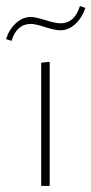

<svg xmlns="http://www.w3.org/2000/svg" viewBox="-26 -614 302 634"><path d="M12 -479 -6 -485Q4 -517 26.5 -537.5Q49 -558 76 -558Q90 -558 124 -547.5Q158 -537 174 -537Q220 -537 238 -594L256 -588Q245 -555 222.5 -534.5Q200 -514 174 -514Q155 -514 123 -524.5Q91 -535 76 -535Q29 -535 12 -479ZM110 0V-407L138 -410V0Z"/></svg>

Font: EauTestInfant Extralight
Style: Regular
Weight: 250
Designer: Christian Thalmann (Catharsis Fonts)
Version: Version 0.001;PS 000.001;hotconv 1.0.88;makeotf.lib2.5.64775